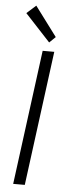

<svg xmlns="http://www.w3.org/2000/svg" viewBox="-61 -940 383 972"><g transform="rotate(5 130.5 -454.5)"><path d="M135 -684H194L104 0H45ZM36 -867 83 -909 195 -759 164 -729Z"/></g></svg>

Font: Bellota
Style: Italic
Weight: 400
Italic angle: -7.5°
Designer: Kemie Guaida
Foundry: Kemie Guaida
Version: Version 4.001